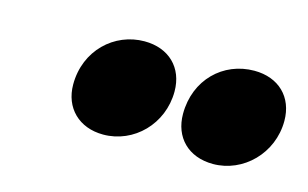

<svg xmlns="http://www.w3.org/2000/svg" viewBox="-40 -847 575 358"><g transform="rotate(15 247.0 -668.0)"><path d="M174 -574C233 -574 282 -623 282 -686C282 -732 251 -762 204 -762C146 -762 96 -716 96 -650C96 -605 127 -574 174 -574ZM386 -574C444 -574 494 -623 494 -686C494 -732 463 -762 416 -762C356 -762 308 -716 308 -650C308 -605 338 -574 386 -574Z"/></g></svg>

Font: Arthouse Owned Black
Style: Italic
Weight: 900
Italic angle: -10°
Designer: Jeremy Tribby
Foundry: Tribby Type
Version: Version 1.000;PS 001.000;hotconv 1.0.88;makeotf.lib2.5.64775